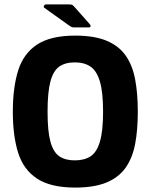

<svg xmlns="http://www.w3.org/2000/svg" viewBox="-20 -839 681 868"><path d="M38 -334Q38 -443 62 -520Q86 -597 147.5 -637.5Q209 -678 320 -678Q406 -678 461.5 -655Q517 -632 548 -588Q579 -544 591 -480Q603 -416 603 -334Q603 -252 591 -188.5Q579 -125 548 -81Q517 -37 461.5 -14Q406 9 320 9Q209 9 147.5 -31.5Q86 -72 62 -148.5Q38 -225 38 -334ZM195 -334Q195 -246 208 -198.5Q221 -151 248 -132.5Q275 -114 318 -114Q361 -114 389 -132Q417 -150 431.5 -198Q446 -246 446 -334Q446 -423 431.5 -471Q417 -519 389 -538Q361 -557 318 -557Q275 -557 248 -538Q221 -519 208 -471Q195 -423 195 -334ZM314 -715Q306 -715 300.5 -718.5Q295 -722 285 -729L180 -804Q176 -807 179 -813Q182 -819 187 -819H292Q304 -819 308 -816Q312 -813 319 -805L383 -733Q390 -726 389.5 -720.5Q389 -715 381 -715Z"/></svg>

Font: Glory ExtraBold
Style: Regular
Weight: 800
Designer: Robert Leuschke
Foundry: Robert Leuschke
Version: Version 1.011